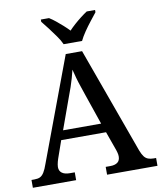

<svg xmlns="http://www.w3.org/2000/svg" viewBox="-99 -1009 915 1088"><g transform="rotate(-10 359.0 -465.5)"><path d="M1 0V-45H18Q38 -45 50.5 -51Q63 -57 73.5 -73.5Q84 -90 95 -122L316 -714H410L631 -103Q640 -80 649.5 -67.5Q659 -55 672.5 -50Q686 -45 704 -45H718V0H428V-45H455Q481 -45 496 -56Q511 -67 511 -91Q511 -97 510 -103Q509 -109 507 -116Q505 -123 503 -129L464 -238H206L171 -138Q168 -130 166 -121.5Q164 -113 162.5 -105.5Q161 -98 161 -91Q161 -68 177 -56.5Q193 -45 221 -45H250V0ZM226 -291H445L386 -463Q377 -491 367.5 -518Q358 -545 351 -570.5Q344 -596 338 -620Q332 -596 325.5 -572.5Q319 -549 310.5 -524.5Q302 -500 291 -471ZM314 -771Q304 -794 285 -820.5Q266 -847 246.5 -873Q227 -899 211 -918V-931H258Q276 -920 295 -904.5Q314 -889 332.5 -872.5Q351 -856 366 -840Q381 -856 399.5 -872.5Q418 -889 438 -904.5Q458 -920 475 -931H523V-918Q508 -899 487.5 -873Q467 -847 449 -820.5Q431 -794 420 -771Z"/></g></svg>

Font: Noto Serif Gujarati Medium
Style: Regular
Weight: 500
Version: Version 2.102